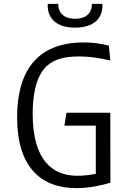

<svg xmlns="http://www.w3.org/2000/svg" viewBox="-20 -961 660 993"><path d="M550.5 -648 543 -725C501 -736 458.5 -741.5 413 -741.5C163.5 -741.5 68.5 -583 68.5 -354.5C68.5 -98.5 190 12 375.5 12C443 12 505.5 -2.5 551 -16L550.5 -378H324L313 -311H475.5V-62C445.5 -56 413 -52 378.5 -52C249.5 -52 149 -135.5 149 -371C149 -548.5 202.5 -607.5 237.5 -632C270 -655.5 316 -669 389 -669C456.5 -669 514.5 -656 550.5 -648ZM227 -941C222.5 -867.5 271 -818 368.5 -818C466 -818 514 -867.5 509.5 -941H455.5C455.5 -898.5 431 -864 368.5 -864C305.5 -864 281 -898.5 281 -941Z"/></svg>

Font: Monaspace Argon Light
Style: Regular
Weight: 300
Designer: Riley Cran & the Lettermatic Team
Foundry: Lettermatic
Version: Version 1.000 (Monaspace Argon)